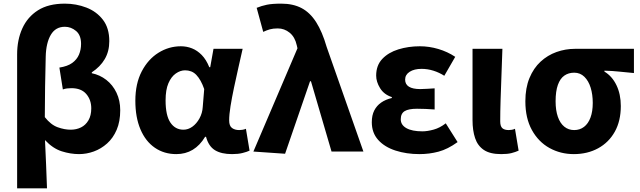

<svg xmlns="http://www.w3.org/2000/svg" viewBox="-20 -832 3513 1054"><path d="M74 202V-533Q74 -613 102.5 -676Q131 -739 188.5 -775.5Q246 -812 336 -812Q398 -812 454 -790.5Q510 -769 545 -723.5Q580 -678 580 -606Q580 -550 555 -507.5Q530 -465 484 -435V-430Q528 -421 563.5 -393.5Q599 -366 619.5 -323Q640 -280 640 -227Q640 -165 620.5 -119.5Q601 -74 568 -44.5Q535 -15 495 -0.5Q455 14 414 14Q367 14 318.5 -1.5Q270 -17 227 -63Q230 5 233 70.5Q236 136 238 202ZM368 -120Q399 -120 424.5 -132.5Q450 -145 465.5 -171.5Q481 -198 481 -237Q481 -284 453.5 -316Q426 -348 372 -348Q359 -348 347.5 -346.5Q336 -345 325 -341L306 -461Q351 -468 376.5 -486.5Q402 -505 413.5 -532Q425 -559 425 -591Q425 -639 397.5 -662Q370 -685 336 -685Q285 -685 259 -641Q233 -597 231 -522Q229 -439 227.5 -356.5Q226 -274 226 -189Q259 -147 296.5 -133.5Q334 -120 368 -120Z M948 14Q881 14 830 -21Q779 -56 751 -122Q723 -188 723 -279Q723 -373 758 -440Q793 -507 850 -542.5Q907 -578 973 -578Q1005 -578 1034 -566.5Q1063 -555 1087.5 -530Q1112 -505 1129 -463H1134L1152 -564H1312Q1301 -515 1288.5 -460Q1276 -405 1264.5 -350.5Q1253 -296 1245.5 -249.5Q1238 -203 1238 -171Q1238 -141 1253.5 -129.5Q1269 -118 1293 -118Q1301 -118 1311 -119.5Q1321 -121 1330 -125L1350 -5Q1335 2 1311 8Q1287 14 1254 14Q1195 14 1160 -7.5Q1125 -29 1111 -81H1106Q1049 14 948 14ZM987 -120Q1013 -120 1036 -136.5Q1059 -153 1075 -182Q1091 -211 1093 -245L1101 -343Q1092 -369 1081 -388.5Q1070 -408 1057.5 -421Q1045 -434 1029.5 -440Q1014 -446 996 -446Q970 -446 945 -428.5Q920 -411 904.5 -375Q889 -339 889 -281Q889 -198 915.5 -159Q942 -120 987 -120Z M1545 12 1371 0 1613 -567 1609 -584Q1599 -629 1570 -652.5Q1541 -676 1505 -676Q1479 -676 1461.5 -671Q1444 -666 1425 -657L1389 -789Q1416 -800 1445 -806Q1474 -812 1524 -812Q1589 -812 1635.5 -787.5Q1682 -763 1715.5 -710.5Q1749 -658 1773 -575L1975 0H1800L1687 -386H1682Z M2283 14Q2211 14 2151 -5.5Q2091 -25 2056 -64Q2021 -103 2021 -161Q2021 -199 2034.5 -225.5Q2048 -252 2072.5 -269Q2097 -286 2131 -294V-299Q2088 -313 2066.5 -348Q2045 -383 2045 -417Q2045 -473 2078.5 -508.5Q2112 -544 2167 -561Q2222 -578 2285 -578Q2336 -578 2386.5 -563Q2437 -548 2479 -520L2419 -416Q2391 -434 2359 -444Q2327 -454 2294 -454Q2254 -454 2229 -438Q2204 -422 2204 -395Q2204 -369 2225 -356Q2246 -343 2287 -343Q2304 -343 2325 -344.5Q2346 -346 2366 -347V-231Q2341 -233 2316.5 -234Q2292 -235 2269 -235Q2223 -235 2201.5 -222Q2180 -209 2180 -177Q2180 -146 2211 -128.5Q2242 -111 2299 -111Q2326 -111 2360.5 -120.5Q2395 -130 2427 -155L2492 -52Q2438 -13 2387.5 0.5Q2337 14 2283 14Z M2731 14Q2670 14 2636 -9Q2602 -32 2588 -74Q2574 -116 2574 -172V-564H2738Q2736 -498 2733 -424Q2730 -350 2728 -282.5Q2726 -215 2726 -166Q2726 -139 2737.5 -128.5Q2749 -118 2773 -118Q2780 -118 2789.5 -119.5Q2799 -121 2807 -125L2827 -5Q2809 3 2787.5 8.5Q2766 14 2731 14Z M3130 14Q3057 14 2996.5 -19.5Q2936 -53 2900 -118Q2864 -183 2864 -276Q2864 -349 2886.5 -403.5Q2909 -458 2947.5 -493.5Q2986 -529 3035 -546.5Q3084 -564 3137 -564H3460V-431Q3414 -435 3378 -439Q3342 -443 3298 -444V-439Q3340 -414 3364 -364.5Q3388 -315 3388 -250Q3388 -168 3355 -109Q3322 -50 3263.5 -18Q3205 14 3130 14ZM3132 -118Q3163 -118 3186 -135.5Q3209 -153 3221.5 -186.5Q3234 -220 3234 -267Q3234 -313 3222.5 -350.5Q3211 -388 3188 -410.5Q3165 -433 3132 -433Q3101 -433 3078 -417Q3055 -401 3042.5 -366Q3030 -331 3030 -276Q3030 -226 3042.5 -190.5Q3055 -155 3078 -136.5Q3101 -118 3132 -118Z"/></svg>

Font: Noto Sans SC ExtraBold
Style: Regular
Weight: 800
Designer: Ryoko NISHIZUKA 西塚涼子 (kana, bopomofo & ideographs); Paul D. Hunt (Latin, Greek & Cyrillic); Sandoll Communications 산돌커뮤니
Foundry: Adobe
Version: Version 2.004-H2;hotconv 1.0.118;makeotfexe 2.5.65603